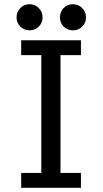

<svg xmlns="http://www.w3.org/2000/svg" viewBox="-20 -891 490 911"><path d="M120.5 -747Q94.5 -747 76.5 -764.8Q58.5 -782.5 58.5 -808.5Q58.5 -834.5 76.5 -852.8Q94.5 -871 120.5 -871Q146 -871 164 -852.8Q182 -834.5 182 -808.5Q182 -782.5 164 -764.8Q146 -747 120.5 -747ZM264.5 -808.5Q264.5 -835 282.2 -853Q300 -871 326 -871Q352 -871 370 -852.8Q388 -834.5 388 -808.5Q388 -782.5 370 -764.8Q352 -747 326 -747Q300 -747 282.2 -764.8Q264.5 -782.5 264.5 -808.5ZM364 -629.5H267V-70.5H364V0H80.5V-70.5H176V-629.5H80.5V-700H364Z"/></svg>

Font: League Mono Condensed
Style: Regular
Weight: 400
Width: 1
Designer: Tyler Finck
Foundry: The League of Moveable Type / Tyler Finck
Version: Version 2.210